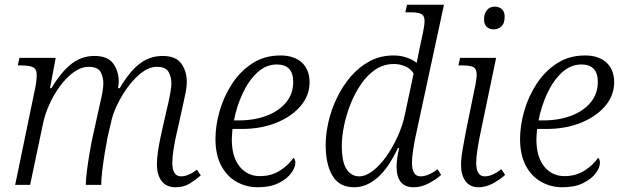

<svg xmlns="http://www.w3.org/2000/svg" viewBox="-20 -780 2637 810"><path d="M721 10Q682 10 662 -16Q642 -42 642 -87Q642 -110 646.5 -141.5Q651 -173 660 -214L683 -316Q686 -327 690.5 -347.5Q695 -368 699 -390.5Q703 -413 703 -429Q703 -454 691.5 -476Q680 -498 642 -498Q611 -498 581.5 -476.5Q552 -455 526 -421.5Q500 -388 480.5 -350Q461 -312 452 -279L434 -202Q429 -177 422.5 -138Q416 -99 411.5 -61Q407 -23 407 0H342Q342 -24 347 -62Q352 -100 359 -140.5Q366 -181 373 -212L396 -316Q398 -327 403 -347.5Q408 -368 412 -390.5Q416 -413 416 -429Q416 -454 404.5 -476Q393 -498 354 -498Q322 -498 291 -475.5Q260 -453 233.5 -417Q207 -381 188.5 -340Q170 -299 162 -261L107 0H44L130 -416Q132 -427 133.5 -440Q135 -453 135 -462Q135 -489 119 -496.5Q103 -504 69 -504H55L62 -536H215L191 -408H197Q239 -478 282 -511Q325 -544 378 -544Q435 -544 458 -511.5Q481 -479 481 -436Q481 -424 478 -408H485Q526 -478 569 -511Q612 -544 666 -544Q722 -544 745 -511.5Q768 -479 768 -436Q768 -412 761.5 -382Q755 -352 750 -328L722 -203Q716 -175 711.5 -145.5Q707 -116 707 -93Q707 -36 744 -36Q774 -36 811 -64L827 -40Q805 -21 780 -5.5Q755 10 721 10Z M1067 10Q1019 10 978 -13Q937 -36 913 -81.5Q889 -127 889 -194Q889 -250 906.5 -311.5Q924 -373 959 -426.5Q994 -480 1045 -513Q1096 -546 1163 -546Q1221 -546 1253.5 -516Q1286 -486 1286 -433Q1286 -377 1248 -332.5Q1210 -288 1145.5 -262Q1081 -236 1000 -236H961Q960 -227 959 -214Q958 -201 958 -190Q958 -119 990.5 -78Q1023 -37 1077 -37Q1124 -37 1160.5 -60Q1197 -83 1218 -114Q1226 -108 1226 -94Q1226 -73 1208 -49Q1190 -25 1155 -7.5Q1120 10 1067 10ZM987 -272Q1052 -272 1104 -291.5Q1156 -311 1186.5 -347.5Q1217 -384 1217 -434Q1217 -508 1148 -508Q1102 -508 1065 -473.5Q1028 -439 1003 -384.5Q978 -330 967 -272Z M1474 10Q1412 10 1383 -38Q1354 -86 1354 -168Q1354 -215 1366 -267Q1378 -319 1402 -368.5Q1426 -418 1460.5 -458Q1495 -498 1540 -522Q1585 -546 1640 -546Q1669 -546 1694.5 -537.5Q1720 -529 1738 -515Q1741 -531 1745 -550.5Q1749 -570 1752 -585L1764 -640Q1771 -673 1771 -692Q1771 -714 1757 -721Q1743 -728 1715 -728H1690L1697 -760H1853L1734 -208Q1729 -186 1723.5 -151Q1718 -116 1718 -94Q1718 -36 1754 -36Q1786 -36 1826 -66L1841 -42Q1820 -23 1788.5 -6.5Q1757 10 1725 10Q1653 10 1653 -78Q1653 -108 1664 -156H1659Q1618 -69 1571.5 -29.5Q1525 10 1474 10ZM1495 -36Q1522 -36 1552 -58.5Q1582 -81 1609 -119Q1636 -157 1657.5 -204Q1679 -251 1689 -301L1725 -470Q1713 -490 1690 -500Q1667 -510 1642 -510Q1599 -510 1564.5 -487Q1530 -464 1503.5 -425.5Q1477 -387 1459 -341.5Q1441 -296 1431.5 -250Q1422 -204 1422 -166Q1422 -95 1442.5 -65.5Q1463 -36 1495 -36Z M2064 -656Q2045 -656 2033.5 -666.5Q2022 -677 2022 -698Q2022 -722 2034 -737Q2046 -752 2067 -752Q2085 -752 2097 -741.5Q2109 -731 2109 -710Q2109 -680 2094.5 -668Q2080 -656 2064 -656ZM1998 10Q1963 10 1944 -15.5Q1925 -41 1925 -84Q1925 -111 1932 -151.5Q1939 -192 1945 -223L1987 -429Q1988 -437 1989.5 -446.5Q1991 -456 1991 -464Q1991 -490 1977 -497Q1963 -504 1930 -504H1914L1921 -536H2073L2005 -209Q2000 -186 1994.5 -151Q1989 -116 1989 -94Q1989 -36 2025 -36Q2041 -36 2058 -43.5Q2075 -51 2095 -66L2111 -42Q2090 -23 2060 -6.5Q2030 10 1998 10Z M2352 10Q2304 10 2263 -13Q2222 -36 2198 -81.5Q2174 -127 2174 -194Q2174 -250 2191.5 -311.5Q2209 -373 2244 -426.5Q2279 -480 2330 -513Q2381 -546 2448 -546Q2506 -546 2538.5 -516Q2571 -486 2571 -433Q2571 -377 2533 -332.5Q2495 -288 2430.5 -262Q2366 -236 2285 -236H2246Q2245 -227 2244 -214Q2243 -201 2243 -190Q2243 -119 2275.5 -78Q2308 -37 2362 -37Q2409 -37 2445.5 -60Q2482 -83 2503 -114Q2511 -108 2511 -94Q2511 -73 2493 -49Q2475 -25 2440 -7.5Q2405 10 2352 10ZM2272 -272Q2337 -272 2389 -291.5Q2441 -311 2471.5 -347.5Q2502 -384 2502 -434Q2502 -508 2433 -508Q2387 -508 2350 -473.5Q2313 -439 2288 -384.5Q2263 -330 2252 -272Z"/></svg>

Font: Noto Serif Light
Style: Italic
Weight: 300
Italic angle: -12°
Designer: Monotype Design Team
Foundry: Monotype Imaging Inc.
Version: Version 2.013